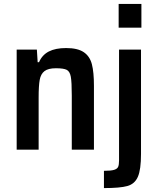

<svg xmlns="http://www.w3.org/2000/svg" viewBox="-20 -763 804 979"><path d="M65 -510H168L172 -446H179Q195 -483 229 -500.5Q263 -518 317 -518Q376 -518 407 -497Q438 -476 448.5 -435.5Q459 -395 459 -325V0H346V-276Q346 -345 341 -372Q336 -399 320 -407Q304 -415 265 -415Q226 -415 207 -400.5Q188 -386 182.5 -356Q177 -326 177 -266V0H65ZM585 -622V-743H701V-622ZM587 55V-510H699V22Q699 102 683 138.5Q667 175 629.5 185.5Q592 196 510 196V108Q546 108 562 103Q578 98 582.5 87.5Q587 77 587 55Z"/></svg>

Font: Saira Semi Condensed Medium
Style: Regular
Weight: 500
Width: 4
Designer: Hector Gatti with collaboration of the Omnibus-Type team
Foundry: Omnibus-Type
Version: Version 1.001; ttfautohint (v1.8)